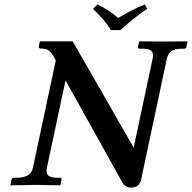

<svg xmlns="http://www.w3.org/2000/svg" viewBox="-20 -832 864 864"><path d="M479 -696.8Q452.1 -741.2 398.4 -792L418.5 -812Q473.1 -785.6 511.7 -751Q576.7 -790.5 631.8 -812L642.6 -792Q585 -754.4 522 -696.8ZM667 -568.8Q671.9 -592.8 661.6 -602.8Q651.4 -612.8 622.1 -612.8H608.4Q599.6 -612.8 601.1 -621.1L606 -645L608.4 -646Q676.3 -645 715.3 -645L822.3 -646L824.2 -645L818.8 -621.1Q817.4 -613.3 809.1 -612.8H795.4Q740.2 -612.8 731 -568.8L615.2 -24.9Q607.4 12.2 569.3 12.2Q543 12.2 528.3 -15.1L274.9 -470.2L190.9 -76.2Q188 -61.5 191.2 -52Q194.3 -42.5 205.6 -37.4Q216.8 -32.2 236.8 -32.2H251Q258.8 -32.2 256.8 -22.9L252 0L249.5 2Q176.8 0 142.1 0L28.8 2L26.9 0L31.7 -22.9Q33.7 -31.7 42 -32.2H55.7Q118.7 -32.2 127.9 -76.2L231 -560.1Q224.6 -572.8 220.7 -579.3Q216.8 -585.9 209.5 -595.2Q202.1 -604.5 192.9 -608.6Q183.6 -612.8 172.4 -612.8Q166 -612.8 162.1 -613.5Q158.2 -614.3 156.5 -615.7Q154.8 -617.2 154.3 -619.4Q153.8 -621.6 154.8 -624L158.7 -643.1L162.1 -646H307.1L581.5 -168Z"/></svg>

Font: Linux Libertine Slanted
Style: Semibold Slanted
Weight: 600
Designer: Philipp H. Poll
Foundry: Philipp H. Poll
Version: Version 5.1.1